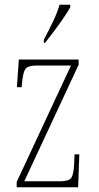

<svg xmlns="http://www.w3.org/2000/svg" viewBox="-20 -786 415 806"><path d="M50 0V-22L278 -511H136Q97 -511 87 -497Q77 -483 73 -442L71 -420H51L59 -536H310V-514L82 -25H230Q269 -25 279 -39Q289 -53 291 -95L293 -138H313L308 0ZM164 -619Q187 -663 203.5 -697.5Q220 -732 230 -766H275V-756Q266 -739 248 -712.5Q230 -686 209 -658Q188 -630 169 -606H164Z"/></svg>

Font: Noto Serif Georgian ExtraCondensed Thin
Style: Regular
Weight: 100
Width: 2
Designer: Monotype Design Team, Akaki Razmadze
Foundry: Google LLC
Version: Version 2.003; ttfautohint (v1.8.4.7-5d5b)